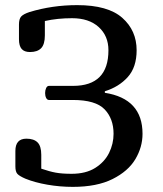

<svg xmlns="http://www.w3.org/2000/svg" viewBox="-20 -729 636 749"><path d="M259 -51Q315 -51 351.5 -74Q388 -97 405.5 -132.5Q423 -168 423 -207Q423 -266 388 -302.5Q353 -339 264 -339H171Q164 -339 160 -347Q156 -355 156 -366Q156 -377 160 -385.5Q164 -394 171 -394H265Q403 -394 403 -533Q403 -589 365 -623.5Q327 -658 261 -658Q204 -658 155 -647V-591Q155 -556 140.5 -541Q126 -526 97 -526Q75 -526 64.5 -538Q54 -550 54 -576V-633Q54 -655 62.5 -664.5Q71 -674 95 -682Q184 -709 281 -709Q401 -709 457 -659.5Q513 -610 513 -533Q513 -467 478.5 -428.5Q444 -390 389 -373V-367Q536 -344 536 -207Q536 -155 508 -108Q480 -61 419 -30.5Q358 0 264 0Q214 0 165 -8.5Q116 -17 79 -32Q56 -42 48 -50.5Q40 -59 40 -80V-140Q40 -188 83 -188Q112 -188 126.5 -173.5Q141 -159 141 -125V-71Q173 -60 197.5 -55.5Q222 -51 259 -51Z"/></svg>

Font: Marmelad for Arash.Academy
Style: Regular
Weight: 400
Designer: Manvel Shmavonyan
Foundry: Cyreal
Version: Version 1.110;Glyphs 3.2 (3202)